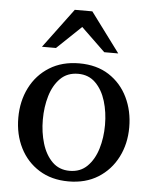

<svg xmlns="http://www.w3.org/2000/svg" viewBox="-53 -764 649 820"><g transform="rotate(5 272.0 -354.0)"><path d="M509.8 -240.2Q509.8 -169.4 480.5 -112.1Q451.2 -54.7 397.7 -21.2Q344.2 12.2 271 12.2Q198.2 12.2 145 -21Q91.8 -54.2 63 -111.3Q34.2 -168.5 34.2 -240.2Q34.2 -311.5 63.2 -369.1Q92.3 -426.8 146.2 -460.4Q200.2 -494.1 273.9 -494.1Q348.6 -494.1 401.4 -460Q454.1 -425.8 481.9 -368.2Q509.8 -310.5 509.8 -240.2ZM405.8 -241.2Q405.8 -295.9 391.4 -343.3Q377 -390.6 347.4 -419.9Q317.9 -449.2 272.9 -449.2Q226.6 -449.2 197 -419.9Q167.5 -390.6 153.3 -343.3Q139.2 -295.9 139.2 -241.2Q139.2 -187 153.6 -139.4Q168 -91.8 197.5 -62.5Q227.1 -33.2 272 -33.2Q317.9 -33.2 347.4 -62.5Q377 -91.8 391.4 -139.2Q405.8 -186.5 405.8 -241.2ZM435.5 -550.8H375.5L272.5 -649.9L168.5 -550.8H108.4L234.4 -720.2H309.6Z"/></g></svg>

Font: Charis
Style: Regular
Weight: 400
Designer: Walt Agee, Miriam Martin, Annie Olsen, Victor Gaultney, Lorna Priest, Alan Ward, Bob Hallissy, Martin Hosken, Sharon Cor
Foundry: SIL Global
Version: Version 7.000